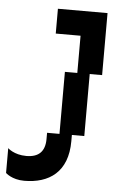

<svg xmlns="http://www.w3.org/2000/svg" viewBox="-102 -536 453 771"><g transform="rotate(5 125.0 -150.0)"><path d="M200 -250H150V0H100V25C100 75 75 100 25 100C-25 100 -50 75 -50 75V175C-50 175 -25 200 25 200C125 200 200 150 200 25V0H250V-250H300V-500H100V-400H200Z"/></g></svg>

Font: LS-VG5000 Shifted
Style: Regular
Weight: 400
Designer: Justin Bihan, 2021
Foundry: Justin Bihan, 2021
Version: Version 1.000;Glyphs 3.1.2 (3151)